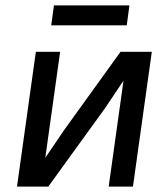

<svg xmlns="http://www.w3.org/2000/svg" viewBox="-20 -692 620 712"><path d="M438 -393 369 -290 159 0H43L113 -500H203L148 -107L218 -210L427 -500H543L473 0H383ZM180 -672H460L450 -598H170Z"/></svg>

Font: Retni Sans Medium
Style: Italic
Weight: 500
Italic angle: -8°
Designer: Vitaly Kuzmin
Foundry: ParaType Ltd.
Version: Version 1.00;June 10, 2019;FontCreator 11.5.0.2425 64-bit; t